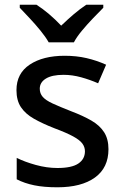

<svg xmlns="http://www.w3.org/2000/svg" viewBox="-20 -786 525 816"><path d="M441 -152Q441 -73 383.5 -31.5Q326 10 224 10Q167 10 125.5 1.5Q84 -7 51 -24V-115Q85 -98 132 -85Q179 -72 224 -72Q285 -72 313 -91Q341 -110 341 -143Q341 -161 330 -176Q319 -191 290.5 -206.5Q262 -222 211 -241Q160 -261 124 -281.5Q88 -302 69 -330.5Q50 -359 50 -403Q50 -474 106.5 -511.5Q163 -549 255 -549Q305 -549 348 -539Q391 -529 431 -511L397 -432Q363 -447 325 -457.5Q287 -468 250 -468Q201 -468 175 -452Q149 -436 149 -409Q149 -389 161.5 -374.5Q174 -360 203 -346.5Q232 -333 283 -313Q333 -294 368.5 -273.5Q404 -253 422.5 -224Q441 -195 441 -152ZM187 -606Q174 -629 152 -656Q130 -683 106 -708.5Q82 -734 64 -753V-766H135Q189 -731 240 -677Q267 -703 294 -726Q321 -749 347 -766H419V-753Q400 -734 375.5 -708.5Q351 -683 328.5 -656Q306 -629 294 -606Z"/></svg>

Font: Noto Sans Syriac Medium
Style: Regular
Weight: 500
Designer: Patrick Giasson and the Monotype Design Team
Foundry: Monotype Imaging Inc.
Version: Version 3.000; ttfautohint (v1.8.4.7-5d5b)